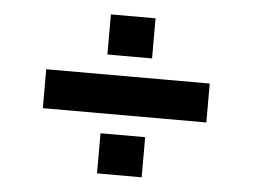

<svg xmlns="http://www.w3.org/2000/svg" viewBox="-43 -603 834 634"><g transform="rotate(5 374.0 -286.5)"><path d="M103 -222V-351H645V-222ZM300 -23V-156H448V-23ZM300 -417V-550H448V-417Z"/></g></svg>

Font: Nunito Sans 7pt Expanded Black
Style: Regular
Weight: 900
Width: 7
Designer: Vernon Adams
Foundry: Vernon Adams
Version: Version 3.101;gftools[0.9.27]